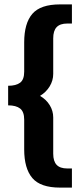

<svg xmlns="http://www.w3.org/2000/svg" viewBox="-20 -770 384 873"><path d="M90 -91V-226Q90 -262 71.5 -276.5Q53 -291 17 -291V-380Q53 -380 71.5 -394Q90 -408 90 -444V-577Q90 -664 127 -707Q164 -750 253 -750H307V-663H286Q253 -663 237.5 -646.5Q222 -630 222 -596V-434Q222 -404 206 -377.5Q190 -351 162 -334Q190 -318 206 -292Q222 -266 222 -236V-71Q222 -37 237.5 -20.5Q253 -4 286 -4H307V83H253Q164 83 127 39.5Q90 -4 90 -91Z"/></svg>

Font: Pridi Medium
Style: Regular
Weight: 500
Designer: Katatrad Team
Foundry: CadsonDemak
Version: Version 1.001